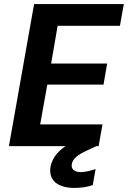

<svg xmlns="http://www.w3.org/2000/svg" viewBox="-20 -720 630 946"><path d="M24 0 148 -700H590L571 -593H264L232 -407H508L490 -303H213L178 -107H485L466 0ZM346 206Q309 206 280 195Q251 184 237 160Q223 136 229 100Q235 73 252 48Q269 23 304.5 -1Q340 -25 399 -48L448 -68L466 -5L412 20Q372 38 354.5 54Q337 70 334 88Q330 106 342 117Q354 128 377 128Q392 128 411 124Q430 120 451 113L437 192Q417 199 393.5 202.5Q370 206 346 206Z"/></svg>

Font: DM Sans 16pt
Style: Bold Italic
Weight: 700
Italic angle: -10°
Version: Version 4.004;gftools[0.9.30]